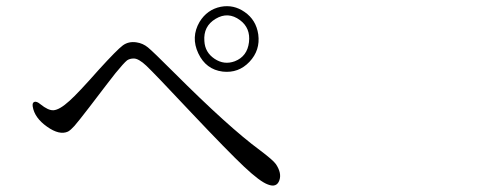

<svg xmlns="http://www.w3.org/2000/svg" viewBox="-20 -675 1540 616"><path d="M865.2 -148.4Q856.4 -161.1 813.5 -193.4Q713.9 -266.6 538.1 -442.4Q470.7 -509.8 454.6 -522.9Q438.5 -536.1 418 -539.1Q392.6 -543 374 -529.3Q355.5 -515.6 296.9 -451.2Q230.5 -376 203.1 -351.6Q170.9 -322.3 151.4 -321.3Q134.8 -320.3 109.4 -340.8Q97.7 -350.6 90.3 -348.1Q83 -345.7 85 -333Q90.8 -296.9 130.9 -268.6Q170.9 -240.2 198.2 -252.9Q207 -257.8 218.8 -271Q230.5 -284.2 266.6 -331.1Q332 -417 350.6 -440.4Q377 -472.7 387.7 -481.4Q396.5 -487.3 409.2 -487.3Q424.8 -487.3 449.7 -463.9Q474.6 -440.4 592.8 -314.5Q711.9 -188.5 762.7 -140.6Q814.5 -91.8 839.8 -83Q867.2 -72.3 876 -95.7Q884.8 -119.1 865.2 -148.4ZM808.6 -564.5Q801.8 -611.3 764.6 -636.7Q729.5 -661.1 688.5 -653.3Q644.5 -644.5 620.1 -604.5Q591.8 -555.7 616.2 -503.9Q640.6 -452.1 694.3 -445.3Q745.1 -439.5 780.3 -476.6Q815.4 -513.7 808.6 -564.5ZM635.7 -543Q631.8 -590.8 671.9 -614.7Q711.9 -638.7 750 -610.4Q784.2 -585 778.8 -539.6Q773.4 -494.1 733.4 -478.5Q699.2 -465.8 668.5 -486.3Q637.7 -506.8 635.7 -543Z"/></svg>

Font: Bpmf GenWan Min R
Style: R
Weight: 400
Foundry: But Ko
Version: Version 1.320